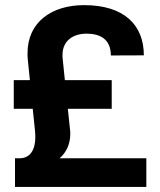

<svg xmlns="http://www.w3.org/2000/svg" viewBox="-20 -736 630 756"><path d="M556.2 0V-112.8H214.8C242.2 -136.7 256.8 -169.9 256.8 -210C256.8 -216.8 256.3 -223.1 255.4 -229L247.1 -307.6H419.9V-420.4H235.4L227.1 -501.5C226.1 -507.8 226.1 -513.2 226.1 -519.5C226.1 -577.1 269.5 -603.5 320.8 -603.5C374.5 -603.5 416.5 -581.5 416.5 -517.6L546.4 -518.1C546.4 -637.2 469.2 -715.8 311 -715.8C185.1 -715.8 88.4 -650.4 88.4 -526.4C88.4 -519 88.4 -510.3 89.4 -501.5L97.7 -420.4H34.2V-307.6H108.9L117.7 -222.2C118.7 -212.9 119.1 -201.2 119.1 -196.3C119.1 -146.5 99.1 -112.8 57.1 -112.8H39.1V0Z"/></svg>

Font: Wand UI Pro Bold
Style: Regular
Weight: 700
Designer: Andreas Faust
Version: Version 1.003;FEAKit 1.0